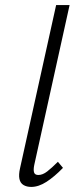

<svg xmlns="http://www.w3.org/2000/svg" viewBox="-20 -731 300 756"><path d="M103 5Q85 5 72.5 -2.5Q60 -10 56.5 -26.5Q53 -43 59 -69L201 -711H254L115 -82Q111 -63 114 -52.5Q117 -42 131 -42Q148 -42 166 -56Q184 -70 208 -94L228 -70Q194 -35 163 -15Q132 5 103 5Z"/></svg>

Font: Ysabeau Infant Light
Style: Italic
Weight: 300
Italic angle: -12°
Designer: Christian Thalmann (Catharsis Fonts)
Version: Version 2.001;gftools[0.9.30]; featfreeze: ss01,ss02,lnum